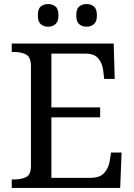

<svg xmlns="http://www.w3.org/2000/svg" viewBox="-20 -929 663 949"><path d="M38 0V-42H51Q84 -42 108.5 -53.5Q133 -65 133 -109V-600Q133 -647 109 -659.5Q85 -672 51 -672H38V-714H542L547 -539H495L490 -582Q486 -615 466.5 -639.5Q447 -664 402 -664H234V-398H475V-349H234V-50H427Q474 -50 495.5 -74.5Q517 -99 522 -132L529 -175H581L574 0ZM408 -797Q386 -797 371.5 -809.5Q357 -822 357 -853Q357 -885 371.5 -897Q386 -909 408 -909Q429 -909 444 -897Q459 -885 459 -853Q459 -822 444 -809.5Q429 -797 408 -797ZM218 -797Q196 -797 181.5 -809.5Q167 -822 167 -853Q167 -885 181.5 -897Q196 -909 218 -909Q239 -909 254 -897Q269 -885 269 -853Q269 -822 254 -809.5Q239 -797 218 -797Z"/></svg>

Font: Noto Serif Grantha
Style: Regular
Weight: 400
Designer: Monotype Design Team
Foundry: Monotype Imaging Inc.
Version: Version 2.004; ttfautohint (v1.8.4.7-5d5b)